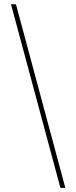

<svg xmlns="http://www.w3.org/2000/svg" viewBox="-20 -782 362 911"><path d="M266.6 109.4 32.2 -761.7H55.7L290 109.4Z"/></svg>

Font: Inter Tight Thin
Style: Regular
Weight: 250
Designer: Rasmus Andersson
Foundry: rsms
Version: Version 3.004